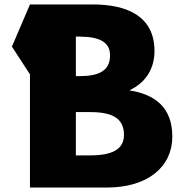

<svg xmlns="http://www.w3.org/2000/svg" viewBox="-20 -845 830 865"><path d="M115 -825 33.7 -635 115 -510V0H459.3C647.5 0 756.3 -94 756.3 -230C756.3 -363 676 -420 562.8 -438C639.8 -474 676 -539 676 -615C676 -772 552.8 -825 396.7 -825ZM321.8 -502V-680H338.3C428.5 -680 475.8 -655 475.8 -596C475.8 -527 427.5 -502 338.3 -502ZM321.8 -145V-340H386.8C484.7 -340 538.5 -313 538.5 -237C538.5 -172 484.7 -145 386.8 -145Z"/></svg>

Font: Hussar
Style: BdWide
Weight: 700
Foundry: Cannot Into Space Fonts
Version: Version 2.00